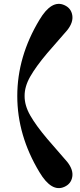

<svg xmlns="http://www.w3.org/2000/svg" viewBox="-20 -873 417 998"><path d="M225.1 -151.9 330.1 -30.8Q361.8 9.8 355.7 46.1Q349.6 82.5 314.9 98.1Q248.5 128.4 185.1 22Q69.8 -168.9 69.8 -374Q69.8 -579.1 185.1 -770Q248.5 -876.5 314.9 -846.2Q349.6 -830.6 355.7 -793.9Q361.8 -757.3 330.1 -716.8L225.1 -596.2Q167 -527.3 137.2 -475.1Q107.4 -422.9 107.9 -374Q107.4 -325.2 137.2 -272.9Q167 -220.7 225.1 -151.9Z"/></svg>

Font: Pilowlava
Style: Regular
Weight: 400
Designer: Anton Moglia, Jérémy Landes, Maksym Kobuzan (Cyrillic), Velvetyne Type Foundry
Foundry: Anton Moglia, Jérémy Landes, Velvetyne Type Foundry
Version: Version 1.001;hotconv 1.0.109;makeotfexe 2.5.65596